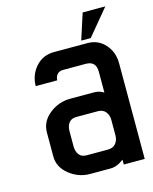

<svg xmlns="http://www.w3.org/2000/svg" viewBox="-95 -657 575 723"><g transform="rotate(-15 192.5 -295.5)"><path d="M385.3 -593.3 301.3 -492.2H264.2L296.9 -593.3ZM297.9 -362.3Q297.9 -403.3 258.3 -403.3H169.4Q154.8 -403.3 146.7 -394.3Q138.7 -385.3 138.2 -371.1H54.2Q55.2 -415.5 83 -446.3Q110.8 -477.1 153.8 -477.1H284.2Q326.2 -477.1 353 -446.8Q379.9 -416.5 379.9 -373V0H298.3V-19Q272 1.5 246.6 1.5H166.5Q122.1 1.5 85.9 -27.3Q49.8 -56.2 49.8 -98.1V-190.9Q49.8 -233.9 85.9 -262.7Q122.1 -291.5 166.5 -291.5H261.2Q280.8 -291.5 297.9 -280.8ZM296.4 -114.3V-174.8Q296.4 -193.4 285.9 -206.3Q275.4 -219.2 255.4 -219.2H172.4Q151.9 -219.2 142.6 -206.3Q133.3 -193.4 133.3 -174.8V-114.3Q133.3 -95.7 142.6 -82.8Q151.9 -69.8 172.4 -69.8H255.4Q275.4 -69.8 285.9 -82.8Q296.4 -95.7 296.4 -114.3Z"/></g></svg>

Font: Uroob
Style: Regular
Weight: 400
Designer: Hussain K H
Foundry: Swanthanthra Malayalam Computing(http://smc.org.in)
Version: Version 2.0.0+20200101